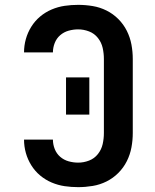

<svg xmlns="http://www.w3.org/2000/svg" viewBox="-20 -763 640 791"><path d="M302 8Q274 8 246.5 4Q219 0 193 -11Q167 -22 145.5 -40Q124 -58 109 -82Q94 -106 86.5 -133Q79 -160 79 -188H198Q198 -168 205.5 -149Q213 -130 228 -117Q243 -104 262.5 -98.5Q282 -93 302 -93Q325 -93 347 -101.5Q369 -110 383.5 -128.5Q398 -147 403 -169.5Q408 -192 408 -215V-520Q408 -543 403 -565.5Q398 -588 383.5 -606.5Q369 -625 347 -633.5Q325 -642 302 -642Q282 -642 262.5 -636.5Q243 -631 228 -618Q213 -605 205.5 -586Q198 -567 198 -547H79Q79 -575 86.5 -602Q94 -629 109 -653Q124 -677 145.5 -695Q167 -713 193 -724Q219 -735 246.5 -739Q274 -743 302 -743Q332 -743 362 -738Q392 -733 419 -719.5Q446 -706 467.5 -684.5Q489 -663 502.5 -636Q516 -609 521.5 -579.5Q527 -550 527 -520V-215Q527 -185 521.5 -155.5Q516 -126 502.5 -99Q489 -72 467.5 -50.5Q446 -29 419 -15.5Q392 -2 362 3Q332 8 302 8ZM348 -291H252V-444H348Z"/></svg>

Font: Iosevka SS04 Extended
Style: Bold
Weight: 700
Width: 7
Monospace: yes
Designer: Belleve Invis
Foundry: Belleve Invis
Version: Version 19.0.0; ttfautohint (v1.8.4)